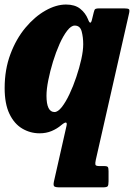

<svg xmlns="http://www.w3.org/2000/svg" viewBox="-24 -556 577 826"><path d="M-4 -177Q-4 -257 20.8 -323Q45.5 -389 85.5 -436.8Q125.5 -484.5 171.5 -510.5Q217.5 -536.5 260 -536.5Q298 -536.5 320.8 -518.5Q343.5 -500.5 354.5 -473.5Q365.5 -443.5 372 -473L379.5 -503.5Q382 -515 386.5 -517.5Q391 -520 403.5 -520H509Q527.5 -520 531 -516Q534.5 -512 531 -497.5L388 132.5Q385 146.5 386.5 152.5Q388 158.5 404.5 158.5H425Q437 158.5 440 162.8Q443 167 443 180.5V224Q443 241 439 245.5Q435 250 418.5 250H233.5Q214.5 250 209.5 245.8Q204.5 241.5 208 225L262 -14Q268.5 -41.5 240 -18Q222 -2.5 198.5 7.5Q175 17.5 146.5 17.5Q106 17.5 71.5 -3Q37 -23.5 16.5 -66.5Q-4 -109.5 -4 -177ZM334 -365.5Q334 -396.5 327.2 -421.2Q320.5 -446 297.5 -446Q282 -446 265 -424Q248 -402 232.2 -366.8Q216.5 -331.5 204 -290.8Q191.5 -250 183.8 -211.2Q176 -172.5 176 -144.5Q176 -74 210.5 -74Q225 -74 241.8 -95.2Q258.5 -116.5 274.8 -150.8Q291 -185 304.2 -224.5Q317.5 -264 325.8 -301.2Q334 -338.5 334 -365.5Z"/></svg>

Font: Besley* Narrow Heavy
Style: Italic
Weight: 800
Width: 4
Italic angle: -13°
Designer: Owen Earl
Foundry: indestructible type*
Version: Version 3.000; ttfautohint (v1.8.3)